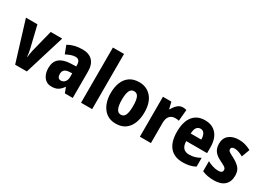

<svg xmlns="http://www.w3.org/2000/svg" viewBox="-10 -1520 3155 2289"><g transform="rotate(30 1568.0 -375.0)"><path d="M171 0 2 -550H160L231 -257Q236 -233 241 -206.5Q246 -180 248 -153H252Q253 -175 257.5 -201Q262 -227 268 -253L343 -550H501L332 0Z M779 -560Q867 -560 915.5 -510.5Q964 -461 964 -363V0H855L828 -73H825Q796 -31 762.5 -10.5Q729 10 674 10Q627 10 596 -13.5Q565 -37 549 -76.5Q533 -116 533 -165Q533 -252 585 -295.5Q637 -339 735 -343L812 -346V-363Q812 -442 749 -442Q722 -442 690 -431.5Q658 -421 622 -402L580 -511Q621 -535 671 -547.5Q721 -560 779 -560ZM773 -249Q728 -246 707.5 -227Q687 -208 687 -172Q687 -108 737 -108Q769 -108 790.5 -133.5Q812 -159 812 -202V-251Z M1231 0H1078V-760H1231Z M1791 -276Q1791 -197 1766.5 -132Q1742 -67 1690.5 -28.5Q1639 10 1558 10Q1482 10 1430.5 -28Q1379 -66 1352.5 -131Q1326 -196 1326 -276Q1326 -360 1351.5 -424Q1377 -488 1429 -524Q1481 -560 1560 -560Q1663 -560 1727 -486.5Q1791 -413 1791 -276ZM1481 -275Q1481 -196 1499.5 -154.5Q1518 -113 1559 -113Q1601 -113 1618.5 -154.5Q1636 -196 1636 -276Q1636 -356 1618.5 -396Q1601 -436 1559 -436Q1518 -436 1499.5 -396Q1481 -356 1481 -275Z M2160 -560Q2184 -560 2209 -553L2195 -397Q2185 -400 2172.5 -401.5Q2160 -403 2143 -403Q2097 -403 2068.5 -372.5Q2040 -342 2040 -277V0H1888V-550H2004L2026 -460H2033Q2051 -498 2084 -529Q2117 -560 2160 -560Z M2465 -559Q2567 -559 2623.5 -493.5Q2680 -428 2680 -309V-231H2393Q2394 -108 2502 -108Q2542 -108 2577 -118Q2612 -128 2652 -150V-29Q2582 10 2481 10Q2363 10 2302 -62.5Q2241 -135 2241 -272Q2241 -412 2299.5 -485.5Q2358 -559 2465 -559ZM2469 -445Q2436 -445 2416 -419.5Q2396 -394 2394 -336H2539Q2539 -388 2520.5 -416.5Q2502 -445 2469 -445Z M3105 -165Q3105 -81 3055 -35.5Q3005 10 2909 10Q2864 10 2824 3Q2784 -4 2747 -21V-159Q2781 -140 2821.5 -127.5Q2862 -115 2898 -115Q2956 -115 2956 -156Q2956 -168 2949.5 -178.5Q2943 -189 2922.5 -201.5Q2902 -214 2862 -233Q2805 -260 2775.5 -299.5Q2746 -339 2746 -401Q2746 -477 2796.5 -518.5Q2847 -560 2934 -560Q2979 -560 3018.5 -548.5Q3058 -537 3099 -515L3058 -404Q3030 -420 2998.5 -431.5Q2967 -443 2940 -443Q2892 -443 2892 -409Q2892 -397 2898.5 -388Q2905 -379 2924.5 -367.5Q2944 -356 2983 -336Q3040 -306 3072.5 -268Q3105 -230 3105 -165Z"/></g></svg>

Font: Noto Sans Lao Condensed ExtraBold
Style: Regular
Weight: 800
Width: 3
Designer: Monotype Design Team
Foundry: Monotype Imaging Inc.
Version: Version 2.003; ttfautohint (v1.8.4.7-5d5b)